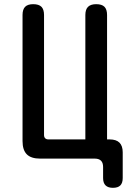

<svg xmlns="http://www.w3.org/2000/svg" viewBox="-20 -760 640 920"><path d="M568 93Q568 117 556.5 128.5Q545 140 521 140Q498 140 486 128.5Q474 117 474 93V40Q474 20 464 10Q454 0 434 0H172Q129 0 108.5 -20.5Q88 -41 88 -84V-688Q88 -715 100.5 -727.5Q113 -740 139 -740Q166 -740 178.5 -727.5Q191 -715 191 -688V-113Q191 -103 196.5 -97.5Q202 -92 212 -92H389V-688Q389 -715 402 -727.5Q415 -740 441 -740Q468 -740 480.5 -727.5Q493 -715 493 -688V-92H505Q537 -92 552.5 -76.5Q568 -61 568 -30Z"/></svg>

Font: Maple Mono Normal NL Medium
Style: Regular
Weight: 500
Monospace: yes
Designer: subframe7536
Version: Version 7.000